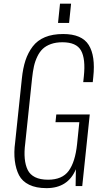

<svg xmlns="http://www.w3.org/2000/svg" viewBox="-20 -1002 550 1034"><path d="M292.5 -878.4 303.2 -982.4H362.8L352.1 -878.4ZM230.5 11.2Q174.3 11.2 137 -7.1Q99.6 -25.4 82.5 -58.3Q65.4 -91.3 59.8 -136.5Q54.2 -181.6 61.5 -234.9L97.7 -578.6Q103.5 -635.3 117.2 -676.8Q130.9 -718.3 156 -751.5Q181.2 -784.7 222.2 -801.8Q263.2 -818.8 320.3 -818.8Q420.9 -818.8 457.8 -759.8Q494.6 -700.7 482.4 -587.9L479.5 -559.6H428.2L431.6 -591.3Q441.4 -685.1 416.5 -729.7Q391.6 -774.4 316.4 -774.4Q281.2 -774.4 254.6 -764.9Q228 -755.4 210.7 -739.3Q193.4 -723.1 181.2 -697.8Q168.9 -672.4 162.8 -644.8Q156.7 -617.2 152.8 -580.6L115.7 -228Q109.9 -183.6 113.3 -147.9Q116.7 -112.3 129.2 -86.9Q141.6 -61.5 168.9 -47.9Q196.3 -34.2 238.8 -34.2Q314.9 -34.2 349.9 -81.8Q384.8 -129.4 395 -224.6L407.2 -343.8H278.8L283.2 -385.7H463.4L422.9 0H387.2L388.7 -90.8Q346.2 11.2 230.5 11.2Z"/></svg>

Font: Oswald
Style: Extra-Light
Weight: 200
Designer: Vernon Adams
Foundry: Vernon Adams
Version: 3.0; ttfautohint (v0.94.23-7a4d-dirty) -l 8 -r 50 -G 200 -x 